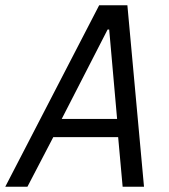

<svg xmlns="http://www.w3.org/2000/svg" viewBox="-47 -708 639 728"><path d="M-27 0 329 -688H436L499 0H418L401 -188H155L57 0ZM187 -257H397L367 -596H361Z"/></svg>

Font: Saira SemiCondensed
Style: Italic
Weight: 400
Width: 4
Italic angle: -12°
Designer: Hector Gatti with collaboration of the Omnibus-Type team
Foundry: Omnibus-Type
Version: Version 1.101